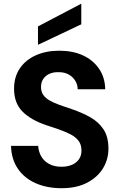

<svg xmlns="http://www.w3.org/2000/svg" viewBox="-20 -979 631 1011"><path d="M304 12Q228 12 168.5 -14Q109 -40 74.5 -90Q40 -140 38 -211H181Q183 -180 197.5 -155Q212 -130 239 -115.5Q266 -101 303 -101Q335 -101 358.5 -111Q382 -121 395.5 -140Q409 -159 409 -186Q409 -217 394 -237Q379 -257 352.5 -271Q326 -285 293 -296.5Q260 -308 223 -320Q141 -348 97.5 -392.5Q54 -437 54 -512Q54 -574 84.5 -619Q115 -664 169 -688Q223 -712 292 -712Q363 -712 416.5 -687.5Q470 -663 501.5 -617Q533 -571 534 -509H389Q389 -533 376.5 -553.5Q364 -574 342 -586.5Q320 -599 290 -599Q263 -600 242 -591Q221 -582 208.5 -564.5Q196 -547 196 -521Q196 -496 208 -479Q220 -462 242 -449.5Q264 -437 293.5 -426.5Q323 -416 359 -404Q412 -386 455.5 -361.5Q499 -337 525 -298Q551 -259 551 -196Q551 -140 522.5 -93Q494 -46 439 -17Q384 12 304 12ZM180 -743V-840L407 -959H408V-851Z"/></svg>

Font: DM Sans 28pt
Style: Bold
Weight: 700
Version: Version 4.004;gftools[0.9.30]